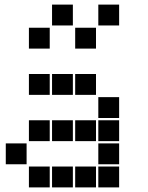

<svg xmlns="http://www.w3.org/2000/svg" viewBox="-20 -815 640 830"><path d="M206 -795Q205 -795 205 -795Q205 -795 205 -794V-706Q205 -705 205 -705Q205 -705 206 -705H294Q295 -705 295 -705Q295 -705 295 -706V-794Q295 -795 295 -795Q295 -795 294 -795ZM406 -795Q405 -795 405 -795Q405 -795 405 -794V-706Q405 -705 405 -705Q405 -705 406 -705H494Q495 -705 495 -705Q495 -705 495 -706V-794Q495 -795 495 -795Q495 -795 494 -795ZM106 -695Q105 -695 105 -695Q105 -695 105 -694V-606Q105 -605 105 -605Q105 -605 106 -605H194Q195 -605 195 -605Q195 -605 195 -606V-694Q195 -695 195 -695Q195 -695 194 -695ZM306 -695Q305 -695 305 -695Q305 -695 305 -694V-606Q305 -605 305 -605Q305 -605 306 -605H394Q395 -605 395 -605Q395 -605 395 -606V-694Q395 -695 395 -695Q395 -695 394 -695ZM106 -495Q105 -495 105 -495Q105 -495 105 -494V-406Q105 -405 105 -405Q105 -405 106 -405H194Q195 -405 195 -405Q195 -405 195 -406V-494Q195 -495 195 -495Q195 -495 194 -495ZM206 -495Q205 -495 205 -495Q205 -495 205 -494V-406Q205 -405 205 -405Q205 -405 206 -405H294Q295 -405 295 -405Q295 -405 295 -406V-494Q295 -495 295 -495Q295 -495 294 -495ZM306 -495Q305 -495 305 -495Q305 -495 305 -494V-406Q305 -405 305 -405Q305 -405 306 -405H394Q395 -405 395 -405Q395 -405 395 -406V-494Q395 -495 395 -495Q395 -495 394 -495ZM406 -395Q405 -395 405 -395Q405 -395 405 -394V-306Q405 -305 405 -305Q405 -305 406 -305H494Q495 -305 495 -305Q495 -305 495 -306V-394Q495 -395 495 -395Q495 -395 494 -395ZM106 -295Q105 -295 105 -295Q105 -295 105 -294V-206Q105 -205 105 -205Q105 -205 106 -205H194Q195 -205 195 -205Q195 -205 195 -206V-294Q195 -295 195 -295Q195 -295 194 -295ZM206 -295Q205 -295 205 -295Q205 -295 205 -294V-206Q205 -205 205 -205Q205 -205 206 -205H294Q295 -205 295 -205Q295 -205 295 -206V-294Q295 -295 295 -295Q295 -295 294 -295ZM306 -295Q305 -295 305 -295Q305 -295 305 -294V-206Q305 -205 305 -205Q305 -205 306 -205H394Q395 -205 395 -205Q395 -205 395 -206V-294Q395 -295 395 -295Q395 -295 394 -295ZM406 -295Q405 -295 405 -295Q405 -295 405 -294V-206Q405 -205 405 -205Q405 -205 406 -205H494Q495 -205 495 -205Q495 -205 495 -206V-294Q495 -295 495 -295Q495 -295 494 -295ZM6 -195Q5 -195 5 -195Q5 -195 5 -194V-106Q5 -105 5 -105Q5 -105 6 -105H94Q95 -105 95 -105Q95 -105 95 -106V-194Q95 -195 95 -195Q95 -195 94 -195ZM406 -195Q405 -195 405 -195Q405 -195 405 -194V-106Q405 -105 405 -105Q405 -105 406 -105H494Q495 -105 495 -105Q495 -105 495 -106V-194Q495 -195 495 -195Q495 -195 494 -195ZM106 -95Q105 -95 105 -95Q105 -95 105 -94V-6Q105 -5 105 -5Q105 -5 106 -5H194Q195 -5 195 -5Q195 -5 195 -6V-94Q195 -95 195 -95Q195 -95 194 -95ZM206 -95Q205 -95 205 -95Q205 -95 205 -94V-6Q205 -5 205 -5Q205 -5 206 -5H294Q295 -5 295 -5Q295 -5 295 -6V-94Q295 -95 295 -95Q295 -95 294 -95ZM306 -95Q305 -95 305 -95Q305 -95 305 -94V-6Q305 -5 305 -5Q305 -5 306 -5H394Q395 -5 395 -5Q395 -5 395 -6V-94Q395 -95 395 -95Q395 -95 394 -95ZM406 -95Q405 -95 405 -95Q405 -95 405 -94V-6Q405 -5 405 -5Q405 -5 406 -5H494Q495 -5 495 -5Q495 -5 495 -6V-94Q495 -95 495 -95Q495 -95 494 -95Z"/></svg>

Font: Doto Black
Style: Regular
Weight: 900
Monospace: yes
Version: Version 1.000